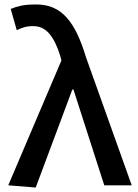

<svg xmlns="http://www.w3.org/2000/svg" viewBox="-20 -830 616 860"><path d="M17 0 255 -559 250 -579Q230 -645 201 -679Q172 -713 129 -713Q105 -713 88.5 -708Q72 -703 55 -695L28 -790Q49 -799 74.5 -804.5Q100 -810 142 -810Q185 -810 218.5 -795.5Q252 -781 278.5 -751.5Q305 -722 326 -678Q347 -634 365 -574L570 0H447L309 -429H304L140 10Z"/></svg>

Font: Kinto Sans Med
Style: Regular
Weight: 500
Designer: Authors: Ryoko NISHIZUKA  (kana & ideographs); Paul D. Hunt (Latin, Greek & Cyrillic); Wenlong ZHANG  (bopomofo); Sandol
Foundry: Adobe Systems Incorporated, ookami Inc.
Version: Version 0.001